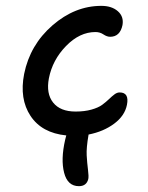

<svg xmlns="http://www.w3.org/2000/svg" viewBox="-20 -517 504 652"><path d="M248 115.2Q209.5 115.2 197.8 69.8Q186 24.4 201.2 -42Q201.7 -44.4 203.1 -49.6Q204.6 -54.7 205.1 -57.1Q122.1 -65.4 83.7 -123.3Q45.4 -181.2 62 -266.1Q82 -364.7 158.2 -430.9Q234.4 -497.1 324.2 -497.1Q359.4 -497.1 380.1 -479Q400.9 -460.9 396 -432.1Q387.7 -392.1 354 -392.1Q343.3 -392.1 331.3 -400.1Q319.3 -408.2 304.2 -408.2Q250.5 -408.2 204.3 -360.8Q158.2 -313.5 146 -251Q136.2 -199.2 160.4 -168.7Q184.6 -138.2 236.8 -138.2Q267.1 -138.2 290.5 -144.8Q314 -151.4 327.1 -161.1Q340.3 -170.9 350.1 -180.4Q359.9 -189.9 368.7 -196.5Q377.4 -203.1 386.2 -203.1Q419.4 -203.1 411.1 -161.1Q403.8 -124 367.9 -97.2Q332 -70.3 280.8 -60.1Q272.9 -14.6 274.4 11Q275.9 36.6 278.8 59.3Q281.7 82 279.8 90.8Q273.9 115.2 248 115.2Z"/></svg>

Font: Shantell Sans Irregular Bouncy
Style: Italic
Weight: 400
Italic angle: -11.31°
Designer: Stephen Nixon, Anya Danilova, Shantell Martin
Foundry: Arrow Type
Version: Version 1.006;[9816181b4]